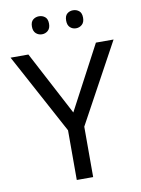

<svg xmlns="http://www.w3.org/2000/svg" viewBox="-98 -973 761 1039"><g transform="rotate(-10 283.0 -454.0)"><path d="M283 -363 469 -714H566L328 -277V0H238V-273L0 -714H98ZM143 -859Q143 -885 157 -896.5Q171 -908 190 -908Q209 -908 223 -896.5Q237 -885 237 -859Q237 -834 223 -821.5Q209 -809 190 -809Q171 -809 157 -821.5Q143 -834 143 -859ZM331 -859Q331 -885 344.5 -896.5Q358 -908 377 -908Q396 -908 410 -896.5Q424 -885 424 -859Q424 -834 410 -821.5Q396 -809 377 -809Q358 -809 344.5 -821.5Q331 -834 331 -859Z"/></g></svg>

Font: Noto Sans Ugaritic
Style: Regular
Weight: 400
Designer: Monotype Design Team
Foundry: Monotype Imaging Inc.
Version: Version 2.001; ttfautohint (v1.8.4.7-5d5b)